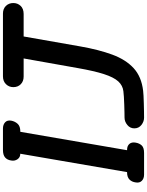

<svg xmlns="http://www.w3.org/2000/svg" viewBox="136 -1156 1019 1332"><g transform="rotate(-90 646.0 -489.5)"><path d="M47 -58.5Q50.5 -85 67.2 -101.5Q84 -118 117.5 -118H118.5L246 -859H244Q221 -859 207.8 -878Q194.5 -897 199 -922Q203 -949.5 220.2 -964.2Q237.5 -979 272.5 -979H420.5Q447.5 -979 463.8 -964.2Q480 -949.5 475.5 -922Q470.5 -895.5 453.5 -877Q436.5 -858.5 400 -858.5H398L270.5 -118H272.5Q300 -118 314 -102Q328 -86 323 -58.5Q318.5 -32 303.2 -16Q288 0 251 0H101Q73.5 0 57.8 -16Q42 -32 47 -58.5ZM422 -67.5Q422 -97 445.5 -116.2Q469 -135.5 496.5 -135.5Q508 -135.5 532.5 -136Q557 -136.5 586 -137.5Q615 -138.5 640.5 -140Q666 -141.5 679.5 -143.5Q719.5 -148 748 -179.2Q776.5 -210.5 798.5 -278.8Q820.5 -347 840.5 -461.5L907 -835.5H781.5Q748.5 -835.5 728.2 -855.5Q708 -875.5 708 -907Q708 -937 728.5 -958Q749 -979 783 -979H1218Q1251.5 -979 1271.5 -958.5Q1291.5 -938 1291.5 -907Q1291.5 -877.5 1271.8 -856.5Q1252 -835.5 1215.5 -835.5H1059.5L990.5 -442.5Q968 -314 933.5 -220.5Q899 -127 839.8 -72.5Q780.5 -18 682.5 -6.5Q672 -5 648.5 -3.8Q625 -2.5 596 -1.8Q567 -1 540 -0.5Q513 0 496.5 0Q469 0 445.5 -18.5Q422 -37 422 -67.5Z"/></g></svg>

Font: Edu QLD Hand
Style: Regular
Weight: 400
Designer: Tina and Corey Anderson, Eben Sorkin
Foundry: Sorkin Type Co.
Version: Version 2.000